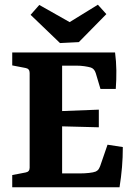

<svg xmlns="http://www.w3.org/2000/svg" viewBox="-20 -796 568 816"><path d="M407 -418 387 -485Q381 -504 366 -509Q356 -512 339.5 -514.5Q323 -517 305 -517H244V-324L400 -330V-255L244 -259V-59H321Q339 -59 358 -61Q377 -63 387 -67Q395 -71 398.5 -76Q402 -81 406 -91L437 -181L502 -171Q502 -127 498.5 -85.5Q495 -44 488 0H32V-52L89 -63Q106 -66 106 -83V-486Q106 -504 89 -507L32 -518V-573H469Q474 -535 474.5 -496.5Q475 -458 472 -418ZM432 -736 315 -617 235 -613 110 -733 147 -775 276 -702 396 -776Z"/></svg>

Font: Rasa
Style: Bold
Weight: 700
Designer: Anna Giedrys (Yrsa+Rasa design), David Brezina (Yrsa art-direction, Rasa art-direction, design)
Foundry: Rosetta Type Foundry
Version: Version 2.004